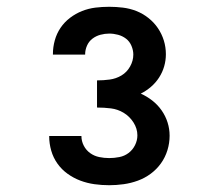

<svg xmlns="http://www.w3.org/2000/svg" viewBox="-20 -863 640 566"><path d="M302 -317Q280 -317 258.5 -320Q237 -323 217 -330.5Q197 -338 179.5 -350.5Q162 -363 149.5 -380.5Q137 -398 131 -419Q125 -440 125 -461Q125 -462 125 -462Q125 -462 125 -462H220Q220 -462 220 -462Q220 -462 220 -462Q220 -447 227 -433.5Q234 -420 246 -411.5Q258 -403 272.5 -400Q287 -397 302 -397Q317 -397 332 -400Q347 -403 359 -412Q371 -421 378 -435Q385 -449 385 -464Q385 -484 373.5 -502Q362 -520 344.5 -530.5Q327 -541 307 -543.5Q287 -546 266 -546V-626Q285 -626 303.5 -628.5Q322 -631 338 -640.5Q354 -650 363.5 -667Q373 -684 373 -702Q373 -715 367.5 -728Q362 -741 351.5 -749Q341 -757 328 -760.5Q315 -764 302 -764Q289 -764 276 -760.5Q263 -757 252.5 -749Q242 -741 236.5 -728.5Q231 -716 231 -703Q231 -703 231 -703Q231 -703 231 -702H136Q136 -703 136 -703Q136 -703 136 -704Q136 -724 141.5 -744Q147 -764 158.5 -781Q170 -798 186.5 -810.5Q203 -823 222 -830.5Q241 -838 261 -840.5Q281 -843 302 -843Q322 -843 342.5 -840.5Q363 -838 382 -830.5Q401 -823 417.5 -810Q434 -797 445.5 -780Q457 -763 463 -743.5Q469 -724 469 -703Q469 -685 464 -667.5Q459 -650 449 -634.5Q439 -619 425 -607Q411 -595 395 -587Q413 -579 429 -566.5Q445 -554 456.5 -537.5Q468 -521 474 -502Q480 -483 480 -463Q480 -441 473.5 -420Q467 -399 454.5 -381.5Q442 -364 424.5 -351Q407 -338 386.5 -330.5Q366 -323 344.5 -320Q323 -317 302 -317Z"/></svg>

Font: Iosevka SS04 XBd Ex
Style: Regular
Weight: 800
Width: 7
Monospace: yes
Designer: Belleve Invis
Foundry: Belleve Invis
Version: Version 19.0.0; ttfautohint (v1.8.4)